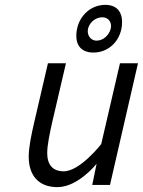

<svg xmlns="http://www.w3.org/2000/svg" viewBox="-20 -760 587 789"><path d="M396 -168C396 -168 309 -56 242 -56C196 -56 174 -84 174 -131C174 -165 186 -219 193 -251L251 -500H177L118 -246C110 -210 98 -157 98 -116C98 -41 137 9 216 9C301 9 377 -87 377 -87L359 0H432L547 -500H473ZM342 -643C349 -669 373 -689 401 -689C427 -689 441 -666 435 -642C428 -615 404 -593 377 -593C350 -593 336 -619 342 -643ZM297 -643C285 -587 304 -544 364 -544C424 -544 474 -589 481 -655C486 -706 464 -740 413 -740C352 -740 308 -695 297 -643Z"/></svg>

Font: RazerF5
Style: Italic
Weight: 400
Foundry: Razer Inc.
Version: Version 2